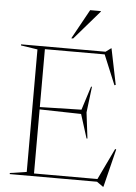

<svg xmlns="http://www.w3.org/2000/svg" viewBox="-62 -982 749 1054"><g transform="rotate(5 312.0 -455.0)"><path d="M30 0V-6L122 -20V-695L30 -709V-715H495.5L524.5 -736.5H526.5L567 -538.5L560 -536L492 -700H162.5V-381L391.5 -386.5L433 -517H438L420.5 -374L438 -231.5H433L391.5 -363L162.5 -368V-15H512L594.5 -187.5L600.5 -185.5L548.5 24.5H545.5L511 0ZM301.5 -772 391.5 -935H450.5V-932L312 -772Z"/></g></svg>

Font: Newsreader 72pt ExtraLight
Style: Regular
Weight: 275
Designer: Hugues Gentile
Foundry: Production Type
Version: Version 1.003; ttfautohint (v1.8.3)